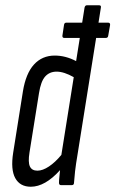

<svg xmlns="http://www.w3.org/2000/svg" viewBox="-20 -703 438 729"><path d="M97 6Q56 6 38 -26.5Q20 -59 30 -123L67 -356Q78 -424 109 -458Q140 -492 188 -492Q229 -492 269 -471L283 -559H224Q216 -559 217 -568L223 -608Q224 -617 232 -617H292L301 -674Q303 -683 310 -683H356Q365 -683 363 -674L354 -617H390Q399 -617 398 -608L391 -568Q390 -559 382 -559H345L275 -120Q268 -79 265 -52.5Q262 -26 261 -9Q261 0 252 0H212Q204 0 204 -9Q204 -19 205.5 -32Q207 -45 208 -57Q151 6 97 6ZM92 -124Q86 -87 93.5 -71Q101 -55 122 -55Q142 -55 166 -71Q190 -87 213 -115L260 -410Q223 -431 195 -431Q168 -431 151.5 -412.5Q135 -394 128 -349Z"/></svg>

Font: Sofia Sans Extra Condensed
Style: Italic
Weight: 400
Italic angle: -9°
Designer: Botio Nikoltchev, Ani Petrova
Foundry: lettersoup
Version: Version 4.101; ttfautohint (v1.8.4.7-5d5b)